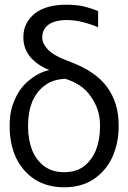

<svg xmlns="http://www.w3.org/2000/svg" viewBox="-20 -782 542 814"><path d="M128 -725Q175 -762 261 -762Q298 -762 331 -756Q364 -748 396 -735V-666Q371 -678 332 -688Q298 -697 262 -697Q213 -697 185 -677Q159 -657 159 -623Q159 -598 183 -572Q208 -545 280 -519Q387 -478 434 -413Q483 -346 483 -252V-245Q483 -174 455 -113Q427 -55 375 -21Q324 12 252 12Q181 12 128 -21Q76 -55 48 -113Q21 -172 21 -245V-252Q21 -313 43 -360Q64 -410 103 -441Q143 -475 189 -485Q137 -506 108 -541Q79 -576 79 -624Q79 -686 128 -725ZM116 -146Q134 -102 168 -77Q202 -52 252 -52Q302 -52 336 -77Q369 -103 387 -146Q404 -191 404 -245V-252Q404 -318 365 -373Q328 -427 256 -448Q202 -445 169 -419Q134 -393 116 -349Q99 -306 99 -252V-245Q99 -191 116 -146Z"/></svg>

Font: Sinter Normal
Style: Regular
Weight: 350
Foundry: Adobe & rsms
Version: Version 1.000